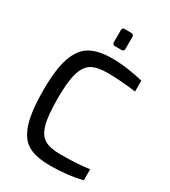

<svg xmlns="http://www.w3.org/2000/svg" viewBox="-223 -1044 1029 1160"><g transform="rotate(30 291.0 -464.0)"><path d="M55 -371Q55 -518 84 -599Q113 -680 170 -711.5Q227 -743 321 -743Q373 -743 433 -734.5Q493 -726 539 -714V-638Q507 -643 451 -648Q395 -653 339 -653Q268 -653 229.5 -630.5Q191 -608 173 -547.5Q155 -487 155 -370Q155 -250 172 -189.5Q189 -129 227 -106.5Q265 -84 338 -84Q459 -84 539 -96V-19Q439 6 317 6Q222 6 166.5 -23.5Q111 -53 83 -134.5Q55 -216 55 -371ZM279 -832V-916Q279 -934 296 -934H343Q360 -934 360 -916V-832Q360 -824 355.5 -819.5Q351 -815 343 -815H296Q288 -815 283.5 -820Q279 -825 279 -832Z"/></g></svg>

Font: Exo Medium
Style: Regular
Weight: 500
Designer: Natanael Gama
Foundry: Natanael Gama
Version: Version 1.500; ttfautohint (v1.6)